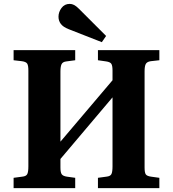

<svg xmlns="http://www.w3.org/2000/svg" viewBox="-20 -968 890 988"><path d="M50 0V-53L95 -59Q115 -61 120.5 -72.5Q126 -84 126 -112V-605Q126 -631 120 -640.5Q114 -650 93 -653L50 -658V-710H367V-658L322 -652Q303 -650 297 -638Q291 -626 291 -600V-239L559 -555V-605Q559 -630 553 -639.5Q547 -649 526 -652L484 -658V-710H800V-658L755 -653Q736 -650 730 -638.5Q724 -627 724 -601V-106Q724 -80 730 -71Q736 -62 757 -59L800 -53V0H484V-53L528 -59Q548 -61 553.5 -72.5Q559 -84 559 -112V-467L291 -150V-106Q291 -81 297.5 -71.5Q304 -62 324 -59L367 -53V0ZM504 -751 333 -818Q305 -829 293 -845Q281 -861 281 -882Q281 -906 296.5 -927Q312 -948 339 -948Q350 -948 361 -942.5Q372 -937 386 -923L526 -783Z"/></svg>

Font: Literata 36pt
Style: Bold
Weight: 700
Designer: Latin by Veronika Burian and Jose Scaglione. Greek by Irene Vlachou. Cyrillic by Vera Evstafieva.
Foundry: TypeTogether
Version: Version 3.002